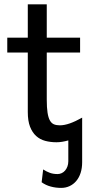

<svg xmlns="http://www.w3.org/2000/svg" viewBox="-20 -665 448 914"><path d="M202.6 -644.5V-485.8H361.3V-415H202.6V-190.4Q202.6 -152.8 206.3 -128.9Q210 -105 217.5 -91.6Q225.1 -78.1 236.8 -73.2Q248.5 -68.4 265.1 -68.4Q286.1 -68.4 312.5 -77.6Q338.9 -86.9 371.1 -105V107.4Q371.1 135.3 363.8 158Q356.4 180.7 343 196.5Q329.6 212.4 311.3 220.9Q293 229.5 271 229.5Q245.6 229.5 221.7 223.1Q197.8 216.8 178.2 202.6L185.5 141.6Q201.2 151.9 217.3 157.7Q233.4 163.6 253.9 163.6Q264.2 163.6 273.7 159.2Q283.2 154.8 290 146.7Q296.9 138.7 301 127.4Q305.2 116.2 305.2 102.5V3.4Q274.4 12.2 249 12.2Q220.2 12.2 195.3 5.6Q170.4 -1 152.1 -17.6Q133.8 -34.2 123 -61.8Q112.3 -89.4 112.3 -131.8V-415H14.6V-485.8H112.3V-644.5Z"/></svg>

Font: Andika Compact
Style: Regular
Weight: 400
Designer: Victor Gaultney, Annie Olsen, Julie Remington, Don Collingsworth, Eric Hays, Becca Hirsbrunner
Foundry: SIL International
Version: Version 5.000 ; LnSpcTght